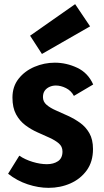

<svg xmlns="http://www.w3.org/2000/svg" viewBox="-20 -888 501 925"><path d="M214 17Q165 17 113.5 0Q62 -17 19 -51L73 -138Q101 -119 137.5 -108Q174 -97 206 -97Q238 -97 259.5 -111.5Q281 -126 281 -158Q281 -182 263.5 -197Q246 -212 218.5 -224.5Q191 -237 160.5 -250.5Q130 -264 102.5 -284.5Q75 -305 57.5 -337Q40 -369 40 -418Q40 -471 69.5 -508.5Q99 -546 146 -566Q193 -586 244 -586Q300 -586 352 -561.5Q404 -537 429 -481L336 -426Q323 -451 298 -463.5Q273 -476 249 -476Q233 -476 218.5 -469.5Q204 -463 195.5 -451Q187 -439 187 -420Q187 -398 204.5 -383Q222 -368 249.5 -356Q277 -344 307.5 -330Q338 -316 365.5 -296.5Q393 -277 410.5 -246.5Q428 -216 428 -170Q428 -109 398 -67.5Q368 -26 319.5 -4.5Q271 17 214 17ZM182 -628 125 -716 342 -868 414 -761Z"/></svg>

Font: Yaldevi
Style: Bold
Weight: 700
Designer: Sol Matas, Rajitha Manaperi, Kosala Senevirathne
Foundry: Mooniak
Version: Version 1.100